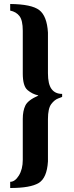

<svg xmlns="http://www.w3.org/2000/svg" viewBox="-20 -721 371 961"><path d="M31 -701Q138 -700 176.5 -670.5Q215 -641 220 -558V-354Q220 -300 238 -275.5Q256 -251 291 -251V-236Q287 -234 282.5 -232.5Q278 -231 273 -229Q253 -222 236.5 -200Q220 -178 220 -125V87Q215 170 173.5 195Q132 220 31 220V189Q55 189 74.5 157.5Q94 126 94 79V-126Q94 -166 107 -193Q120 -220 173 -243H171L170 -244Q142 -250 118 -270Q94 -290 94 -353V-567Q94 -619 77.5 -640.5Q61 -662 31 -668Z"/></svg>

Font: Fette UNZ Fraktur
Style: Regular
Weight: 900
Foundry: UNZ1 Extensions by Catfonts.de
Version: Version 0.000 2012 initial release